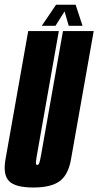

<svg xmlns="http://www.w3.org/2000/svg" viewBox="-45 -810 427 834"><path d="M99.5 4.5Q21.5 4.5 -5.8 -23.5Q-33 -51.5 -21 -118.5L77.5 -675H210.5L115.5 -137Q111 -112.5 111 -103Q110.5 -96 113.5 -94.5Q115 -93.5 116.5 -93.5Q123 -93.5 126 -103Q129 -112.5 133.5 -137L228.5 -675H362L263.5 -118.5Q252 -51.5 214.8 -23.5Q177.5 4.5 99.5 4.5ZM136.5 -698 198.5 -789.5H283.5L313.5 -698H253.5L235.5 -760.5L196 -698Z"/></svg>

Font: Anybody UltraCondensed Regular
Style: Bold Italic
Weight: 700
Width: 1
Italic angle: -10°
Designer: Tyler Finck
Foundry: Etcetera Type Company
Version: Version 1.010; ttfautohint (v1.8.3) -l 8 -r 50 -G 200 -x 14 